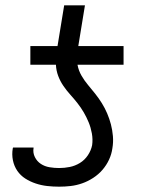

<svg xmlns="http://www.w3.org/2000/svg" viewBox="-20 -693 540 721"><path d="M202 8Q179 8 157 5.5Q135 3 114 -4Q93 -11 75 -22.5Q57 -34 45 -51.5Q33 -69 28.5 -91Q24 -113 28 -136Q28 -137 28.5 -137.5Q29 -138 29 -139H106Q106 -138 106 -138Q106 -138 106 -137Q103 -119 111 -103Q119 -87 133.5 -77.5Q148 -68 166 -65Q184 -62 202 -62Q222 -62 242 -66Q262 -70 280 -81Q298 -92 310 -110Q322 -128 326 -148Q329 -170 325 -192Q321 -214 313 -233.5Q305 -253 294.5 -271Q284 -289 271 -305.5Q258 -322 244 -337.5Q230 -353 218 -370.5Q206 -388 198.5 -408Q191 -428 190 -450H94V-520H196L221 -673H299L274 -520H444V-450H271Q275 -428 286 -409Q297 -390 310.5 -374Q324 -358 337.5 -341Q351 -324 362.5 -305.5Q374 -287 382.5 -267Q391 -247 396.5 -226Q402 -205 404 -182Q406 -159 402 -136Q399 -114 389.5 -93.5Q380 -73 365 -55.5Q350 -38 330 -25Q310 -12 288.5 -4.5Q267 3 245.5 5.5Q224 8 202 8Z"/></svg>

Font: Iosevka SS04 Oblique
Style: Regular
Weight: 400
Italic angle: -9°
Monospace: yes
Designer: Belleve Invis
Foundry: Belleve Invis
Version: Version 19.0.0; ttfautohint (v1.8.4)